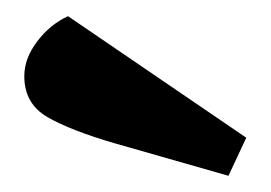

<svg xmlns="http://www.w3.org/2000/svg" viewBox="-20 -791 334 237"><path d="M10 -697Q10 -719 26 -740Q42 -761 64 -771L284 -621L262 -574L122 -614Q67 -630 38.5 -646.5Q10 -663 10 -697Z"/></svg>

Font: Sansita ExtraBold
Style: Regular
Weight: 800
Designer: Pablo Cosgaya
Foundry: Omnibus-Type
Version: Version 1.006